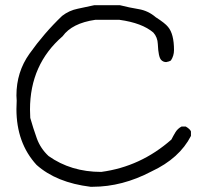

<svg xmlns="http://www.w3.org/2000/svg" viewBox="-20 -717 796 736"><path d="M335 -1H327Q196 -17 120 -85Q43 -169 43 -299L44 -331L43 -351Q43 -441 93 -511Q149 -590 218 -656Q245 -677 278 -683.5Q311 -690 341 -697H440Q475 -688 511.5 -682Q548 -676 577 -651Q613 -628 624 -614Q647 -587 647 -525Q647 -503 635 -485Q629 -481 617 -479Q606 -479 598 -487Q587 -498 585 -548Q584 -574 568 -592Q525 -629 438 -641H345Q256 -628 220 -578Q95 -470 95 -297L96 -265Q107 -226 121 -187Q135 -148 166 -119Q252 -58 368 -58Q519 -78 637 -182Q644 -196 652.5 -210Q661 -224 676 -232H692Q709 -222 712 -213V-196Q668 -110 561 -60Q449 -1 335 -1Z"/></svg>

Font: Yozai
Style: Regular
Weight: 400
Designer: LXGW / Y.OzVox
Foundry: LXGW / Y.OzVox
Version: Version 0.861;October 22, 2024